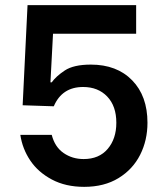

<svg xmlns="http://www.w3.org/2000/svg" viewBox="-20 -720 640 746"><path d="M59 -196H181Q193 -149 227 -125.5Q261 -102 305 -102Q365 -102 398.5 -141.5Q432 -181 432 -243Q432 -308 396.5 -345Q361 -382 303 -382Q221 -382 189 -307L68 -311L87 -700H509V-589H186L176 -400H181Q197 -423 231.5 -446Q266 -469 333 -469Q434 -469 493.5 -408Q553 -347 553 -243Q553 -175 524.5 -118.5Q496 -62 440.5 -28Q385 6 307 6Q235 6 181.5 -22.5Q128 -51 97.5 -96.5Q67 -142 59 -196Z"/></svg>

Font: Be Vietnam SemiBold
Style: Regular
Weight: 600
Designer: Gabriel Lam
Foundry: TypeRant
Version: Version 4.000